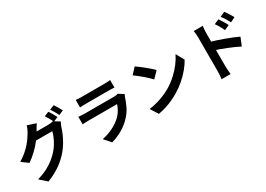

<svg xmlns="http://www.w3.org/2000/svg" viewBox="2 -1827 3995 2880"><g transform="rotate(-30 2000.0 -387.5)"><path d="M779.1 -819.2Q792.1 -801.4 806.7 -776.3Q821.3 -751.1 835.1 -726.1Q849 -701.1 858.4 -682.2L778.1 -647.9Q762.6 -678.7 741.2 -718.3Q719.8 -757.9 699.8 -786.7ZM897.2 -864.4Q910.5 -845.6 925.7 -820.3Q940.9 -795 955.2 -770.5Q969.6 -746 978 -728.4L898.5 -694.1Q883.1 -725.7 860.9 -764.8Q838.6 -803.9 818.2 -831.9ZM868.9 -599.1Q860.2 -585.1 851.2 -565.8Q842.3 -546.5 835.6 -527.4Q822.6 -483.1 798.9 -426.6Q775.3 -370.1 741 -309.8Q706.6 -249.6 661.1 -193.5Q589.8 -106.7 494.3 -37Q398.7 32.8 257.9 88.8L139.7 -16.8Q241.9 -47.6 315.9 -86.4Q389.8 -125.1 444.7 -170.2Q499.6 -215.3 542.7 -264.5Q577.3 -303.5 606.5 -352.8Q635.6 -402.1 656.4 -451.1Q677.3 -500.1 684.6 -537H347.7L393.7 -650.4Q407.1 -650.4 436.8 -650.4Q466.6 -650.4 504 -650.4Q541.3 -650.4 577.9 -650.4Q614.5 -650.4 642.1 -650.4Q669.7 -650.4 679.4 -650.4Q702.7 -650.4 726.3 -653.5Q750 -656.6 766.3 -662.1ZM542.8 -757.1Q524.9 -730.9 507.8 -701.1Q490.6 -671.2 481.5 -655.3Q447.9 -595.2 398.1 -530.5Q348.2 -465.7 285.5 -405.2Q222.9 -344.8 151 -295.3L39 -378.5Q104.6 -418.6 155 -461.6Q205.4 -504.6 242.3 -547.4Q279.2 -590.1 305.9 -629.4Q332.6 -668.7 351.3 -700.5Q363.1 -718.7 376.4 -749.2Q389.7 -779.8 396.4 -805.2Z M1223.4 -767.2Q1244 -764.5 1273 -763.1Q1302.1 -761.7 1327.3 -761.7Q1345.7 -761.7 1385.2 -761.7Q1424.7 -761.7 1473.2 -761.7Q1521.7 -761.7 1569.9 -761.7Q1618.1 -761.7 1656.2 -761.7Q1694.3 -761.7 1711.5 -761.7Q1735.3 -761.7 1767.1 -763.1Q1799 -764.5 1819.6 -767.2V-637.6Q1799.7 -639.6 1768.6 -640.4Q1737.4 -641.2 1709.8 -641.2Q1693.5 -641.2 1655.3 -641.2Q1617 -641.2 1568.5 -641.2Q1520 -641.2 1471.5 -641.2Q1423 -641.2 1384.2 -641.2Q1345.4 -641.2 1327.3 -641.2Q1303.1 -641.2 1274.3 -640.3Q1245.5 -639.4 1223.4 -637.6ZM1904.3 -476.6Q1899.1 -467.2 1893.5 -455.2Q1887.9 -443.1 1885.3 -435.2Q1862.3 -362.6 1827.9 -291.3Q1793.4 -220.1 1737.4 -158.3Q1661.9 -74.2 1569 -21.7Q1476 30.8 1380.2 58.3L1280.6 -54.9Q1393.6 -78.8 1481.7 -125.2Q1569.9 -171.5 1627.4 -230.3Q1667.5 -271.3 1692 -316.4Q1716.4 -361.6 1729.7 -402.8Q1718.9 -402.8 1692.1 -402.8Q1665.3 -402.8 1627.7 -402.8Q1590.2 -402.8 1547 -402.8Q1503.9 -402.8 1458.8 -402.8Q1413.8 -402.8 1373.1 -402.8Q1332.4 -402.8 1299.6 -402.8Q1266.9 -402.8 1247.4 -402.8Q1228.8 -402.8 1195.7 -401.9Q1162.5 -401 1130.9 -398.3V-528.3Q1163.3 -525.5 1193.7 -523.6Q1224.1 -521.7 1247.4 -521.7Q1262.2 -521.7 1292.5 -521.7Q1322.8 -521.7 1363 -521.7Q1403.2 -521.7 1448.7 -521.7Q1494.2 -521.7 1539.8 -521.7Q1585.3 -521.7 1625.9 -521.7Q1666.5 -521.7 1696.7 -521.7Q1726.8 -521.7 1741.6 -521.7Q1766.5 -521.7 1785.5 -524.7Q1804.6 -527.6 1815.3 -532.2Z M2241.1 -760.4Q2267.3 -742.4 2302.3 -716Q2337.3 -689.6 2374.5 -659.3Q2411.6 -629 2444.7 -600.2Q2477.8 -571.4 2499.1 -548.5L2397.3 -444.3Q2377.8 -465.5 2347 -494.4Q2316.2 -523.4 2280.3 -554.4Q2244.4 -585.5 2209.4 -613.3Q2174.4 -641 2147 -659.8ZM2115.5 -94.2Q2194.4 -105.3 2263.1 -125.2Q2331.8 -145 2391.1 -170.8Q2450.4 -196.5 2498.8 -225Q2584.1 -275.7 2654.8 -340.7Q2725.5 -405.8 2778.7 -476.2Q2831.9 -546.6 2863.4 -613.5L2940.9 -473.3Q2903.1 -405.6 2847.4 -338.8Q2791.7 -271.9 2721.9 -211.7Q2652.2 -151.5 2571 -102.9Q2520.5 -72.5 2461.2 -44.7Q2402 -16.8 2336.4 4.4Q2270.7 25.7 2200.3 37.7Z M3681.7 -744.1Q3695.8 -723.7 3712.8 -696.9Q3729.8 -670.1 3745.7 -643.1Q3761.5 -616 3772.7 -592.6L3686.2 -554.4Q3671.5 -586.3 3658.4 -611.2Q3645.2 -636.1 3630.9 -659.7Q3616.7 -683.3 3597.8 -708.5ZM3812.8 -798.7Q3827.9 -779 3845.3 -753Q3862.7 -727 3879.1 -700.4Q3895.5 -673.7 3906.8 -651.3L3822.6 -610Q3807.1 -641.9 3792.7 -666.3Q3778.3 -690.7 3763.5 -713.1Q3748.7 -735.5 3729.8 -760ZM3283.3 -81.5Q3283.3 -100.6 3283.3 -144.2Q3283.3 -187.9 3283.3 -245.4Q3283.3 -303 3283.3 -365.7Q3283.3 -428.4 3283.3 -486.8Q3283.3 -545.2 3283.3 -590.2Q3283.3 -635.2 3283.3 -656.2Q3283.3 -683.1 3280.8 -716.9Q3278.2 -750.7 3272.9 -777H3429.1Q3426.3 -751 3423.2 -719.2Q3420.2 -687.4 3420.2 -656.2Q3420.2 -628.8 3420.2 -581Q3420.2 -533.1 3420.2 -474.6Q3420.2 -416.1 3420.3 -355.2Q3420.4 -294.3 3420.4 -238.7Q3420.4 -183 3420.4 -141.4Q3420.4 -99.7 3420.4 -81.5Q3420.4 -67.6 3421.6 -42.2Q3422.7 -16.8 3425.3 10.1Q3427.9 37.1 3429.6 57.9H3273.3Q3277.6 28.7 3280.5 -11.4Q3283.3 -51.6 3283.3 -81.5ZM3390.8 -518Q3440.6 -504.6 3502.4 -484.1Q3564.1 -463.6 3627.3 -440.5Q3690.4 -417.3 3746 -394.8Q3801.6 -372.2 3838.2 -353.9L3781.6 -215.3Q3739.3 -237.7 3688.3 -260.1Q3637.3 -282.5 3584.6 -303.7Q3531.9 -325 3481.8 -342.8Q3431.8 -360.7 3390.8 -374.2Z"/></g></svg>

Font: Noto Sans SC Thin
Style: Regular
Weight: 100
Designer: Ryoko NISHIZUKA 西塚涼子 (kana, bopomofo & ideographs); Paul D. Hunt (Latin, Greek & Cyrillic); Sandoll Communications 산돌커뮤니
Foundry: Adobe
Version: Version 2.004-H2;hotconv 1.0.118;makeotfexe 2.5.65603